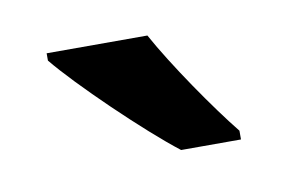

<svg xmlns="http://www.w3.org/2000/svg" viewBox="-35 -816 387 259"><g transform="rotate(-10 159.0 -686.0)"><path d="M178 -766H40V-756C70 -719 152 -640 196 -606H278V-618C249 -654 202 -722 178 -766Z"/></g></svg>

Font: Noto Sans Arabic SemCond SemBd
Style: Regular
Weight: 600
Width: 4
Designer: Monotype Design Team, Nadine Chahine, Nizar Qandah and Khaled Hosny
Foundry: Monotype Imaging Inc.
Version: Version 2.012